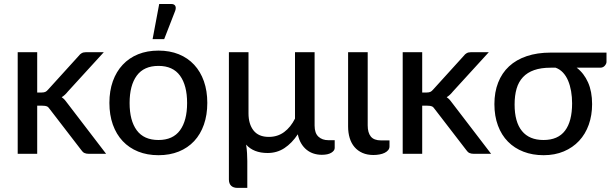

<svg xmlns="http://www.w3.org/2000/svg" viewBox="-20 -769 3054 960"><path d="M166 -508V-306.5H189Q199.5 -306.5 206.5 -309.5Q213.5 -312.5 221 -321.5L373 -489Q380 -498.5 388.5 -503.2Q397 -508 410 -508H499L319.5 -311.5Q305 -293 288.5 -283Q298 -276.5 305.2 -268Q312.5 -259.5 319.5 -249.5L510.5 0H423Q411 0 402.2 -4Q393.5 -8 386.5 -18.5L229.5 -222.5Q222 -234 214.5 -237.2Q207 -240.5 192 -240.5H166V0H68.5V-508Z M772.5 -516Q828.5 -516 873.8 -497.8Q919 -479.5 950.8 -445.2Q982.5 -411 999.5 -362.8Q1016.5 -314.5 1016.5 -254.5Q1016.5 -194.5 999.5 -146Q982.5 -97.5 950.8 -63.5Q919 -29.5 873.8 -11.2Q828.5 7 772.5 7Q716 7 670.8 -11.2Q625.5 -29.5 593.5 -63.5Q561.5 -97.5 544.2 -146Q527 -194.5 527 -254.5Q527 -314.5 544.2 -362.8Q561.5 -411 593.5 -445.2Q625.5 -479.5 670.8 -497.8Q716 -516 772.5 -516ZM772.5 -69Q844.5 -69 880 -117.5Q915.5 -166 915.5 -254Q915.5 -342 880 -390.8Q844.5 -439.5 772.5 -439.5Q699.5 -439.5 663.8 -390.8Q628 -342 628 -254Q628 -166 663.8 -117.5Q699.5 -69 772.5 -69ZM743 -573.5 776 -749H836.5Q851 -749 856.2 -739.8Q861.5 -730.5 856 -715L801 -573.5Z M1653.5 -68V-29Q1653.5 -16 1636.8 -5.5Q1620 5 1589 5Q1568 5 1548.8 -1Q1529.5 -7 1513.5 -19.8Q1497.5 -32.5 1486 -51.8Q1474.5 -71 1469 -97.5Q1439.5 -53 1402.2 -28.5Q1365 -4 1318 -4Q1248 -4 1210.5 -46Q1214 -25 1215.2 -3.5Q1216.5 18 1216.5 36V170.5H1168Q1147 170.5 1135.8 159.8Q1124.5 149 1124.5 128.5V-508H1222.5V-202.5Q1222.5 -148.5 1247.8 -116.5Q1273 -84.5 1324 -84.5Q1368 -84.5 1400.8 -108.8Q1433.5 -133 1455 -176V-508H1553V-141Q1553 -103.5 1572 -85.8Q1591 -68 1622.5 -68Z M1720.5 -508H1818.5V-142Q1818.5 -105.5 1834.2 -86.2Q1850 -67 1885 -67H1927.5V-37Q1927.5 -26.5 1921 -18.5Q1914.5 -10.5 1903.5 -5Q1892.5 0.5 1877.8 3.2Q1863 6 1847 6Q1816 6 1792.2 -4.5Q1768.5 -15 1752.5 -33.8Q1736.5 -52.5 1728.5 -78.8Q1720.5 -105 1720.5 -136.5Z M2091 -508V-306.5H2114Q2124.5 -306.5 2131.5 -309.5Q2138.5 -312.5 2146 -321.5L2298 -489Q2305 -498.5 2313.5 -503.2Q2322 -508 2335 -508H2424L2244.5 -311.5Q2230 -293 2213.5 -283Q2223 -276.5 2230.2 -268Q2237.5 -259.5 2244.5 -249.5L2435.5 0H2348Q2336 0 2327.2 -4Q2318.5 -8 2311.5 -18.5L2154.5 -222.5Q2147 -234 2139.5 -237.2Q2132 -240.5 2117 -240.5H2091V0H1993.5V-508Z M2733 -430.5Q2685 -430.5 2650.8 -418.5Q2616.5 -406.5 2594.8 -383.2Q2573 -360 2563 -325.8Q2553 -291.5 2553 -246.5Q2553 -159 2589.8 -114Q2626.5 -69 2697.5 -69Q2770 -69 2805.2 -115.8Q2840.5 -162.5 2840.5 -252.5Q2840.5 -284 2835.5 -313Q2830.5 -342 2820.5 -365.8Q2810.5 -389.5 2794.8 -406.2Q2779 -423 2758 -430.5ZM3012.5 -506V-459.5Q3012.5 -450.5 3004 -440.5Q2995.5 -430.5 2980.5 -430.5H2863.5Q2900 -402.5 2920.2 -357Q2940.5 -311.5 2940.5 -248.5Q2940.5 -192.5 2923.8 -145.5Q2907 -98.5 2875.5 -64.8Q2844 -31 2799 -12Q2754 7 2698 7Q2643 7 2597.5 -10.5Q2552 -28 2519.8 -60.8Q2487.5 -93.5 2469.8 -141Q2452 -188.5 2452 -248.5Q2452 -308.5 2470.8 -356.2Q2489.5 -404 2525.2 -437.2Q2561 -470.5 2613.5 -488.2Q2666 -506 2733.5 -506Z"/></svg>

Font: Lato 2
Style: Regular
Weight: 500
Designer: Lukasz Dziedzic with Adam Twardoch and Botio Nikoltchev
Foundry: tyPoland Lukasz Dziedzic
Version: Version 2.015; 2015-08-06; http://www.latofonts.com/